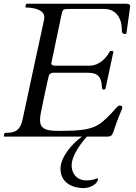

<svg xmlns="http://www.w3.org/2000/svg" viewBox="-20 -708 704 995"><path d="M535.6 0C572.8 0 559.6 -21 607.4 -131.8C610.4 -139.2 613.8 -144 613.8 -151.9C613.8 -159.2 605.5 -161.1 599.6 -161.1C589.8 -161.1 573.2 -137.7 560.1 -124C488.8 -50.3 466.3 -29.8 291.5 -29.8C233.4 -29.8 187.5 -32.2 187.5 -85C187.5 -99.1 189 -110.8 191.9 -124C202.6 -175.3 211.9 -224.6 223.6 -274.9C227.5 -292 229 -301.8 233.9 -317.9C236.3 -326.2 249 -331.1 254.4 -331.1H430.7C468.8 -331.1 495.1 -323.7 504.4 -286.1C507.8 -272.9 507.3 -261.7 508.3 -253.9C509.3 -245.1 510.7 -243.7 518.1 -243.7C525.4 -243.7 526.4 -247.6 527.8 -253.9L566.9 -436C566.9 -437 567.4 -436.5 567.4 -439C567.4 -442.4 565.9 -443.8 563 -443.8H554.7C550.3 -443.8 549.8 -443.8 546.4 -437.5C529.8 -406.2 492.7 -367.7 445.8 -367.7H266.6C254.9 -367.7 246.1 -370.1 246.1 -379.9C246.1 -381.8 246.6 -383.3 247.1 -385.7L298.3 -629.9C304.7 -659.7 305.2 -661.6 341.3 -661.6H520.5C573.2 -661.6 603.5 -625 609.9 -576.2C610.8 -567.4 610.4 -552.7 612.3 -543C613.8 -535.2 619.6 -531.7 627 -531.7C631.8 -531.7 635.3 -534.2 635.7 -538.6C653.8 -673.3 654.3 -668 654.3 -675.8C654.3 -687 644.5 -688.5 629.9 -688.5H119.1C115.7 -688.5 114.7 -687 114.3 -684.6L111.8 -672.9C111.8 -669.4 112.8 -668.9 114.7 -668.9C151.9 -668.9 209.5 -658.7 209.5 -619.6C209.5 -602.1 209 -613.8 97.2 -89.4C84 -27.3 53.2 -19.5 7.3 -19.5C3.9 -19.5 2.9 -17.1 2.4 -15.6L0 -3.9C0 -2.4 0 0 3.4 0ZM404.8 0C355.5 34.7 293.5 104.5 293.5 167C293.5 232.4 346.2 266.6 414.1 266.6C449.7 266.6 487.8 243.2 487.8 219.7C487.8 217.3 486.3 216.8 483.9 216.8C479 216.8 470.7 220.7 469.2 221.2C454.1 225.6 440.4 227.1 428.2 227.1C376 227.1 351.1 188.5 351.1 148.9C351.1 106.4 385.3 50.3 430.2 0Z"/></svg>

Font: Cardo
Style: Italic
Weight: 400
Designer: David J. Perry
Foundry: David J. Perry
Version: Version 0.99